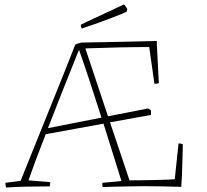

<svg xmlns="http://www.w3.org/2000/svg" viewBox="-20 -830 924 857"><path d="M7 7Q6 3 5 -3.5Q4 -10 4 -14L72 -23Q110 -117 152 -221.5Q194 -326 236.5 -431Q279 -536 316 -631Q321 -634 330.5 -636.5Q340 -639 344 -640Q393 -641 452 -642Q511 -643 570.5 -644.5Q630 -646 680 -647V-633L689 -459Q680 -456 670 -456L669 -458L646 -620Q581 -620 513.5 -618.5Q446 -617 361 -614Q387 -537 412 -461Q437 -385 462 -311L642 -346L654 -337V-317L471 -284Q494 -217 515.5 -152Q537 -87 558 -25Q581 -25 611 -25.5Q641 -26 671 -26.5Q701 -27 725 -28Q749 -29 760 -30L777 -190Q787 -190 796 -186L795 -140L792 -44L789 4Q751 3 708.5 2Q666 1 626 1Q592 1 553.5 2Q515 3 483 3.5Q451 4 438 5Q436 -3 437 -14L522 -22Q507 -71 486.5 -136Q466 -201 442 -278L184 -231Q159 -167 139 -113.5Q119 -60 107 -25L204 -17Q204 -13 203.5 -7.5Q203 -2 202 2Q146 2 99.5 3Q53 4 7 7ZM194 -258 433 -305Q411 -373 386.5 -449Q362 -525 333 -607Q332 -604 330 -601Q328 -598 327 -594Q294 -513 259.5 -425Q225 -337 194 -258ZM346 -703Q341 -708 341 -713V-720L372 -735L518 -803L533 -810Q540 -805 548 -790L546 -779Q545 -777 523.5 -768Q502 -759 470 -747Q438 -735 404.5 -723Q371 -711 346 -703Z"/></svg>

Font: Labrada ExtraLight
Style: Regular
Weight: 200
Designer: Mercedes Jáuregui
Foundry: Omnibus-Type Team
Version: Version 1.000; ttfautohint (v1.8.4.7-5d5b)